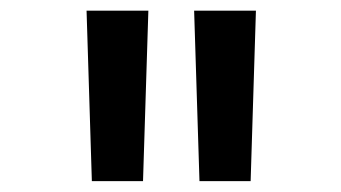

<svg xmlns="http://www.w3.org/2000/svg" viewBox="-20 -713 626 352"><path d="M148.4 -380.9 138.7 -693.4H252L242.2 -380.9ZM345.7 -380.9 335.9 -693.4H449.2L439.5 -380.9Z"/></svg>

Font: Cascadia Mono PL
Style: Regular
Weight: 400
Monospace: yes
Designer: Aaron Bell
Foundry: Saja Typeworks
Version: Version 2102.003